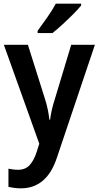

<svg xmlns="http://www.w3.org/2000/svg" viewBox="-20 -786 538 1046"><path d="M1 -542H132L225 -247Q234 -219 240 -190.5Q246 -162 249 -134H253Q256 -160 262.5 -188Q269 -216 279 -247L368 -542H497L290 73Q262 158 212.5 199Q163 240 95 240Q73 240 56.5 237.5Q40 235 26 232V133Q36 135 50 137Q64 139 78 139Q118 139 141.5 113.5Q165 88 180 41L194 -3ZM422 -756Q407 -737 379 -709Q351 -681 320.5 -653Q290 -625 266 -606H185V-618Q209 -651 237.5 -691.5Q266 -732 284 -766H422Z"/></svg>

Font: Noto Sans Telugu SemiCondensed SemiBold
Style: Regular
Weight: 600
Width: 4
Designer: Jelle Bosma - Monotype Design Team
Foundry: Monotype Imaging Inc.
Version: Version 2.005; ttfautohint (v1.8.4.7-5d5b)